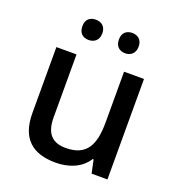

<svg xmlns="http://www.w3.org/2000/svg" viewBox="-134 -847 896 968"><g transform="rotate(20 313.5 -363.5)"><path d="M163 -683C163 -645 186 -628 216 -628C245 -628 270 -645 270 -683C270 -721 245 -737 216 -737C186 -737 163 -721 163 -683ZM359 -683C359 -645 383 -628 412 -628C440 -628 465 -645 465 -683C465 -721 440 -737 412 -737C383 -737 359 -721 359 -683ZM546 -539H439V-267C439 -144 404 -77 293 -77C218 -77 184 -118 184 -202V-539H76V-186C76 -49 146 10 271 10C340 10 406 -15 441 -71H446L461 0H546Z"/></g></svg>

Font: Noto Sans Lao UI Med
Style: Regular
Weight: 500
Designer: Monotype Design Team
Foundry: Monotype Imaging Inc.
Version: Version 2.000